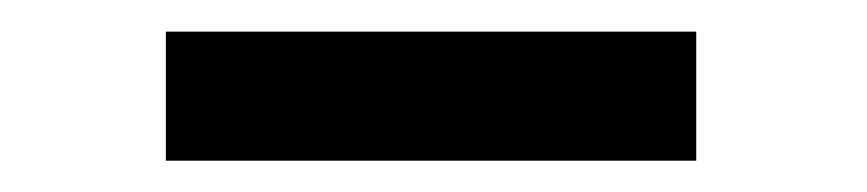

<svg xmlns="http://www.w3.org/2000/svg" viewBox="-20 -731 551 122"><path d="M422.4 -710.9V-628.9H85.4V-710.9Z"/></svg>

Font: Vazirmatn RD UI ExtraBold
Style: Regular
Weight: 800
Designer: Saber Rastikerdar
Foundry: Saber Rastikerdar
Version: Version 33.003